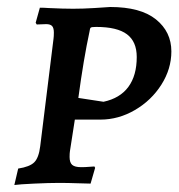

<svg xmlns="http://www.w3.org/2000/svg" viewBox="-20 -523 512 549"><path d="M119 -500Q161 -498 189 -498Q217 -498 249.5 -500Q282 -502 295 -503Q382 -503 426 -467.5Q470 -432 470 -376Q470 -326 441.5 -281Q413 -236 366 -208.5Q319 -181 267 -181H194L180 -91Q179 -85 179 -74Q179 -58 186.5 -51.5Q194 -45 212 -45Q224 -45 235 -46Q246 -47 250 -47L252 -43L239 2Q229 2 201.5 1Q174 0 149 0Q120 0 77.5 2Q35 4 21 6L32 -41Q65 -46 78 -59Q91 -72 95 -105L133 -412Q134 -419 134 -430Q134 -443 129 -448.5Q124 -454 112 -454L85 -453L82 -458L94 -501Q107 -501 119 -500ZM371 -360Q371 -404 343 -425Q315 -446 255 -446Q242 -446 239.5 -444Q237 -442 236 -433Q219 -354 204 -243L276 -232Q323 -242 347 -274.5Q371 -307 371 -360Z"/></svg>

Font: Alegreya SC Medium
Style: Italic
Weight: 500
Italic angle: -7°
Designer: Juan Pablo del Peral
Foundry: Huerta Tipografica
Version: Version 2.007; ttfautohint (v1.6)